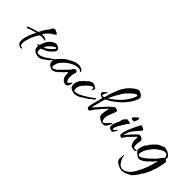

<svg xmlns="http://www.w3.org/2000/svg" viewBox="3 -1236 2185 2185"><g transform="rotate(45 1095.0 -144.0)"><path d="M101 77Q94 77 81.5 70.5Q69 64 64 60Q47 43 47 9Q47 -16 54 -42.5Q61 -69 70 -92.5Q79 -116 85 -129Q87 -132 89 -137.5Q91 -143 95 -150Q100 -162 107 -173L94 -169H89Q79 -163 67.5 -160.5Q56 -158 45 -155Q33 -152 22 -146.5Q11 -141 0 -136Q0 -135 -3 -135Q-8 -135 -12 -140.5Q-16 -146 -16 -150Q-16 -153 -4.5 -157.5Q7 -162 23.5 -167.5Q40 -173 54.5 -177.5Q69 -182 74 -183Q82 -185 88 -187Q94 -189 100 -191V-192H104Q112 -192 116 -195Q125 -215 144 -247.5Q163 -280 186 -305Q191 -310 191.5 -317Q192 -324 197 -330Q205 -338 210.5 -343Q216 -348 226 -354Q232 -353 246 -347Q260 -341 272.5 -334Q285 -327 285 -321Q285 -318 275 -310.5Q265 -303 254 -296Q243 -289 239 -286L232 -284Q220 -274 210 -263Q200 -252 189 -242Q183 -236 179.5 -228.5Q176 -221 170 -215V-210Q167 -208 165 -205Q192 -207 207.5 -203.5Q223 -200 239 -186Q241 -184 241 -181Q241 -178 238 -178H234V-179L233 -178Q209 -184 187 -184Q178 -184 170 -183Q162 -182 156 -181Q156 -181 150 -172.5Q144 -164 138 -155.5Q132 -147 132 -145Q130 -142 124.5 -131Q119 -120 114 -108Q111 -102 108.5 -96.5Q106 -91 104 -87L99 -78Q99 -71 96.5 -63.5Q94 -56 92 -50H91V-48Q91 -42 88.5 -35.5Q86 -29 84 -24Q79 -1 79 19Q79 24 79 29Q79 34 80 39Q82 46 84.5 51Q87 56 93 59Q96 59 98 60L106 61Q118 63 118 67Q118 74 111.5 75.5Q105 77 101 77Z M317 7Q299 7 278.5 0Q258 -7 243.5 -21Q229 -35 227 -55Q227 -60 227.5 -65Q228 -70 227 -74Q227 -77 221 -80L218 -83Q214 -85 210 -88.5Q206 -92 206 -97Q209 -98 211 -98Q216 -98 220.5 -97Q225 -96 229 -96Q228 -96 230 -100Q230 -102 231 -104.5Q232 -107 233 -108Q234 -108 236 -115.5Q238 -123 239 -124Q253 -167 277.5 -197.5Q302 -228 345 -243Q349 -244 352.5 -244.5Q356 -245 360 -245Q368 -245 381 -239.5Q394 -234 404.5 -225.5Q415 -217 416 -208Q416 -204 416.5 -201Q417 -198 417 -194Q417 -188 414 -180L408 -177Q406 -173 404 -171L398 -164Q390 -156 392 -153L390 -152Q390 -152 390 -151Q390 -151 390 -151Q390 -151 390 -151Q390 -151 389 -151L390 -152L389 -151V-150L384 -149Q380 -146 377 -142.5Q374 -139 371 -135Q356 -119 332 -107.5Q308 -96 288 -87Q285 -86 279.5 -84.5Q274 -83 272 -80Q268 -75 267 -67Q266 -59 266 -52Q268 -40 272.5 -29Q277 -18 292 -18H301Q306 -18 311.5 -19Q317 -20 323 -21L330 -25L331 -24Q337 -26 352 -33Q367 -40 381 -47.5Q395 -55 398 -58L399 -59L400 -61L403 -64Q421 -77 438 -86.5Q455 -96 471 -112L473 -110H476Q475 -103 471 -99.5Q467 -96 462 -91L459 -86Q447 -67 422.5 -48Q398 -29 378 -16Q371 -12 364 -6.5Q357 -1 348 2Q331 7 317 7ZM285 -117Q291 -117 293.5 -117.5Q296 -118 301 -119Q321 -130 338.5 -145Q356 -160 372 -175Q374 -182 382 -187L386 -190Q388 -192 389.5 -194Q391 -196 391 -198Q392 -199 390 -205L389 -210V-212Q386 -213 381 -213Q374 -210 367 -204Q360 -198 352 -197Q348 -191 335 -181Q328 -175 321.5 -169.5Q315 -164 313 -162Q306 -155 296 -140.5Q286 -126 285 -117Z M759 10Q749 10 736 5.5Q723 1 715 -6Q691 -28 687 -56.5Q683 -85 681 -115Q677 -110 670.5 -103.5Q664 -97 659 -92Q656 -89 653 -84.5Q650 -80 647 -76Q640 -69 634 -65.5Q628 -62 623 -57Q621 -55 615 -47Q613 -43 609 -40.5Q605 -38 602 -34Q595 -33 590.5 -27.5Q586 -22 581 -16Q571 -12 559.5 -5.5Q548 1 537 1Q523 1 506.5 -6Q490 -13 477 -25.5Q464 -38 462 -53H461V-71Q461 -87 465 -92Q467 -95 468 -99.5Q469 -104 470 -107L484 -127Q487 -132 499.5 -145Q512 -158 526 -171Q540 -184 546 -189Q554 -196 570 -205Q586 -214 602.5 -223Q619 -232 629 -237L633 -238Q638 -242 649.5 -246.5Q661 -251 666 -252Q672 -254 685 -254.5Q698 -255 705 -256Q711 -256 715 -258L736 -252Q747 -251 762 -242Q777 -233 778 -219Q780 -212 777 -208L768 -213Q761 -224 748.5 -226.5Q736 -229 723 -229Q695 -229 663 -215.5Q631 -202 602 -180.5Q573 -159 550.5 -134Q528 -109 518 -86Q517 -83 516.5 -80Q516 -77 515 -75Q512 -65 509.5 -56Q507 -47 508 -36Q508 -29 510 -28Q512 -27 518 -21L526 -18L533 -21L541 -24Q549 -27 554 -32Q558 -34 561 -34.5Q564 -35 564 -36Q571 -38 571.5 -41.5Q572 -45 577 -49Q592 -63 606.5 -76.5Q621 -90 634 -105Q641 -113 651.5 -123Q662 -133 671 -143Q674 -146 676.5 -149.5Q679 -153 681 -156Q686 -164 696 -178.5Q706 -193 719 -193Q721 -194 725 -194Q735 -194 741 -186.5Q747 -179 747 -171Q747 -161 743 -152.5Q739 -144 737 -135Q733 -112 733 -90Q733 -83 733 -76Q733 -69 734 -61Q737 -40 755 -23L759 -22Q773 -30 778.5 -38Q784 -46 794 -58Q794 -58 796 -59.5Q798 -61 799 -61Q803 -61 803 -57V-56Q803 -52 802 -48.5Q801 -45 800 -40Q799 -28 788.5 -9Q778 10 759 10Z M905 14Q886 14 862 4.5Q838 -5 827 -21Q823 -27 822 -33Q821 -39 820 -44Q819 -64 821 -75.5Q823 -87 828 -98Q833 -109 839 -125Q840 -128 847 -135Q854 -142 861.5 -149.5Q869 -157 871 -160Q876 -166 879.5 -171Q883 -176 891 -178Q893 -179 894.5 -179Q896 -179 897 -180Q901 -189 906.5 -194.5Q912 -200 919 -205Q925 -210 943.5 -218Q962 -226 969 -226Q974 -226 978.5 -224Q983 -222 988 -222L991 -223Q992 -219 999 -216Q1006 -212 1018.5 -206Q1031 -200 1032 -192Q1032 -189 1028.5 -180Q1025 -171 1019.5 -163Q1014 -155 1009 -154Q1009 -159 1009.5 -162Q1010 -165 1011 -169Q1011 -172 1011.5 -174.5Q1012 -177 1012 -180Q1011 -185 1008 -189Q1005 -193 1000 -193Q987 -193 970 -181Q953 -169 938 -154.5Q923 -140 915 -130Q900 -114 889.5 -98Q879 -82 874 -60Q873 -53 872.5 -46Q872 -39 872 -31Q874 -28 874.5 -24Q875 -20 877 -17Q879 -16 879.5 -14Q880 -12 881 -11L882 -9V-8H890Q900 -8 907 -10Q914 -12 921 -13Q926 -15 931.5 -16.5Q937 -18 943 -18Q949 -23 956 -26.5Q963 -30 970 -33V-35Q978 -34 985.5 -40Q993 -46 999 -49Q1022 -62 1043 -75Q1064 -88 1083 -104Q1086 -106 1097 -115Q1108 -124 1110 -124Q1110 -124 1112 -126Q1120 -121 1120 -116Q1120 -110 1114 -104Q1108 -98 1103 -95Q1099 -93 1095.5 -90.5Q1092 -88 1089 -86Q1085 -84 1081.5 -81.5Q1078 -79 1076 -76Q1074 -72 1071.5 -69Q1069 -66 1064 -65L1063 -63Q1056 -59 1049 -54.5Q1042 -50 1035 -45Q1031 -42 1029 -42Q1018 -37 1006 -28Q997 -22 990 -15.5Q983 -9 972 -8Q970 -1 962.5 0Q955 1 950 3Q929 14 905 14Z M1154 29Q1144 30 1134 25Q1124 20 1122 9Q1121 -11 1127 -39Q1133 -67 1142 -96Q1151 -125 1156 -147Q1162 -170 1162 -179H1158Q1144 -179 1128.5 -188.5Q1113 -198 1113 -214Q1113 -227 1123.5 -237Q1134 -247 1143 -253Q1146 -255 1149.5 -258Q1153 -261 1157 -262L1168 -266L1169 -262Q1169 -260 1160 -251L1154 -244Q1151 -241 1151 -240Q1147 -235 1143.5 -221Q1140 -207 1140 -201Q1141 -197 1144.5 -196.5Q1148 -196 1152 -196Q1156 -196 1161 -198.5Q1166 -201 1170 -201Q1172 -207 1174 -211L1180 -222V-225Q1182 -232 1184 -239.5Q1186 -247 1187 -254Q1189 -262 1191 -269.5Q1193 -277 1197 -285Q1204 -301 1213 -326.5Q1222 -352 1232.5 -376.5Q1243 -401 1253 -412Q1257 -419 1261.5 -425Q1266 -431 1270 -438Q1280 -453 1300 -473Q1320 -493 1343 -510.5Q1366 -528 1383 -533L1398 -538Q1408 -536 1424 -528Q1440 -520 1452.5 -509Q1465 -498 1466 -486Q1468 -467 1455 -439Q1442 -411 1425 -385.5Q1408 -360 1396 -346Q1390 -339 1383.5 -332.5Q1377 -326 1372 -318Q1365 -314 1360.5 -307.5Q1356 -301 1350 -296Q1344 -290 1327.5 -276.5Q1311 -263 1290.5 -247.5Q1270 -232 1252.5 -220.5Q1235 -209 1228 -207Q1224 -205 1220.5 -203.5Q1217 -202 1213 -200Q1208 -197 1201 -192Q1197 -189 1193 -176.5Q1189 -164 1185.5 -150.5Q1182 -137 1180 -131Q1176 -120 1174.5 -108Q1173 -96 1168 -85L1166 -75Q1164 -65 1161 -55Q1158 -45 1156 -34L1153 -18V-17L1177 -43Q1186 -53 1203 -72Q1220 -91 1240 -113.5Q1260 -136 1280.5 -156.5Q1301 -177 1317 -191Q1333 -205 1340 -206Q1342 -206 1343 -206.5Q1344 -207 1345 -207Q1362 -207 1376 -199Q1390 -191 1385 -180Q1379 -156 1367.5 -130.5Q1356 -105 1348 -80Q1340 -55 1342 -29Q1343 -22 1347.5 -5Q1352 12 1364 12Q1374 12 1385.5 2.5Q1397 -7 1407.5 -19Q1418 -31 1425 -39Q1430 -44 1435 -49.5Q1440 -55 1447 -60L1448 -44Q1446 -40 1444 -36Q1442 -32 1440 -28Q1433 -17 1425 -1Q1417 15 1406 23Q1403 25 1387 26.5Q1371 28 1366 28Q1360 28 1355.5 26Q1351 24 1345 22Q1325 14 1306.5 -0.5Q1288 -15 1288 -37Q1288 -42 1287.5 -47Q1287 -52 1288 -58Q1288 -70 1292 -87Q1295 -102 1297.5 -117Q1300 -132 1302 -147L1301 -146Q1297 -142 1293 -138Q1289 -134 1286 -129Q1280 -121 1276.5 -116.5Q1273 -112 1265 -105L1258 -99Q1251 -94 1246 -87.5Q1241 -81 1236 -73Q1232 -68 1228.5 -62.5Q1225 -57 1220 -52Q1213 -45 1206 -38.5Q1199 -32 1194 -24Q1190 -18 1183 -6Q1176 6 1168.5 16.5Q1161 27 1154 29ZM1207 -219Q1280 -263 1338.5 -325.5Q1397 -388 1425 -464Q1426 -467 1426 -471Q1426 -474 1425.5 -476.5Q1425 -479 1425 -483Q1425 -483 1420 -483Q1419 -483 1416.5 -483Q1414 -483 1412 -484Q1404 -480 1393 -475Q1382 -470 1376 -465L1374 -462V-461Q1372 -459 1372 -459Q1367 -454 1362 -449.5Q1357 -445 1352 -441Q1345 -437 1339 -429L1336 -425Q1332 -420 1327 -415.5Q1322 -411 1317 -407Q1314 -405 1304.5 -392Q1295 -379 1286 -365.5Q1277 -352 1274 -346Q1273 -343 1272 -341Q1271 -339 1268 -337Q1268 -333 1266 -332L1268 -327H1263Q1262 -323 1257 -314.5Q1252 -306 1248 -304Q1247 -300 1238.5 -282.5Q1230 -265 1221 -246.5Q1212 -228 1207 -219Z M1600 -243Q1590 -243 1576 -245.5Q1562 -248 1561 -263Q1561 -265 1568.5 -273Q1576 -281 1584.5 -289Q1593 -297 1595 -299Q1598 -301 1609.5 -310Q1621 -319 1625 -313Q1626 -312 1626 -299V-285Q1626 -283 1624 -281Q1623 -281 1619.5 -279.5Q1616 -278 1616 -277L1617 -276Q1619 -275 1620.5 -272Q1622 -269 1621 -267Q1617 -260 1611 -251.5Q1605 -243 1600 -243ZM1507 15Q1503 15 1490.5 12Q1478 9 1474 7Q1464 0 1460 -5Q1456 -10 1456 -26Q1456 -55 1469.5 -83.5Q1483 -112 1494 -138Q1496 -140 1494 -141V-143Q1491 -153 1499 -166.5Q1507 -180 1518 -192Q1529 -204 1535 -208Q1540 -208 1553 -206.5Q1566 -205 1578 -202Q1590 -199 1590 -192Q1590 -191 1587 -187Q1584 -183 1580 -178L1572 -169Q1568 -165 1568 -164Q1559 -148 1544 -125Q1529 -102 1516 -78Q1507 -62 1501.5 -47.5Q1496 -33 1496 -22Q1496 -13 1500 -9Q1511 -11 1523.5 -23Q1536 -35 1544 -45H1549Q1549 -35 1542 -28L1539 -25Q1534 -16 1526.5 -0.5Q1519 15 1507 15Z M1630 -12Q1623 -12 1613.5 -18Q1604 -24 1603 -32Q1602 -51 1609.5 -78.5Q1617 -106 1629 -136Q1641 -166 1654 -192.5Q1667 -219 1676 -236Q1681 -246 1684.5 -255.5Q1688 -265 1695 -274Q1703 -274 1715.5 -270Q1728 -266 1738.5 -260Q1749 -254 1749 -246Q1749 -237 1738.5 -226.5Q1728 -216 1722 -209Q1701 -185 1679.5 -158.5Q1658 -132 1646 -102Q1643 -95 1641.5 -88Q1640 -81 1636 -75Q1635 -72 1633 -69Q1631 -66 1631 -62L1630 -51Q1638 -60 1655.5 -80Q1673 -100 1693.5 -122.5Q1714 -145 1732 -162Q1750 -179 1757 -181Q1761 -183 1765 -183Q1783 -183 1799.5 -171.5Q1816 -160 1817 -145Q1817 -141 1815.5 -132Q1814 -123 1813 -118Q1812 -108 1810.5 -96.5Q1809 -85 1809 -73Q1809 -55 1815 -42.5Q1821 -30 1837 -30Q1841 -32 1846.5 -33.5Q1852 -35 1856 -35Q1861 -35 1863 -29Q1863 -23 1856 -19Q1849 -15 1844 -15H1831Q1824 -15 1818 -15.5Q1812 -16 1806 -18Q1796 -20 1787 -27Q1778 -34 1773 -47Q1768 -62 1764.5 -73Q1761 -84 1761 -100V-128Q1761 -135 1761.5 -141Q1762 -147 1761 -150Q1752 -147 1742 -135Q1732 -123 1726 -116Q1722 -112 1719 -111L1716 -108Q1712 -104 1706 -96.5Q1700 -89 1695 -84Q1692 -81 1690 -80L1685 -76L1678 -69Q1672 -58 1664.5 -49.5Q1657 -41 1650 -30Q1648 -28 1648 -27L1646 -23Q1643 -18 1640 -15Q1637 -12 1630 -12Z M1905 250Q1885 250 1858 240.5Q1831 231 1810.5 213.5Q1790 196 1788 174Q1788 172 1789 171Q1790 166 1789.5 161.5Q1789 157 1790 153Q1790 148 1791 142.5Q1792 137 1792 131Q1792 129 1791.5 126.5Q1791 124 1791 121Q1791 113 1795 108L1799 106H1802Q1803 118 1803 124.5Q1803 131 1807 142L1813 158L1818 167L1819 171Q1821 176 1825 181.5Q1829 187 1833 192Q1840 201 1843 209Q1858 222 1871 227.5Q1884 233 1905 233Q1923 233 1946.5 218Q1970 203 1982 191Q1996 177 2006.5 160.5Q2017 144 2027 127Q2062 67 2083 7Q2104 -53 2117 -120Q2113 -113 2108 -107Q2103 -101 2098 -96Q2094 -90 2089 -84Q2084 -78 2079 -70H2076V-67Q2064 -62 2051.5 -47Q2039 -32 2028 -24Q2015 -14 2011.5 -12Q2008 -10 2007.5 -9.5Q2007 -9 2003 -3Q1996 -2 1990.5 1.5Q1985 5 1978 9Q1972 12 1964 15Q1956 18 1945 18Q1935 18 1917 6.5Q1899 -5 1892 -13Q1890 -16 1885 -18.5Q1880 -21 1877 -25Q1873 -30 1868 -39Q1863 -48 1863 -55Q1862 -61 1865 -75.5Q1868 -90 1873.5 -106.5Q1879 -123 1886 -135.5Q1893 -148 1900 -150Q1902 -152 1906 -154.5Q1910 -157 1910 -159V-160L1906 -159Q1908 -167 1919 -182Q1930 -197 1946 -213.5Q1962 -230 1976.5 -243Q1991 -256 1999 -259Q2011 -265 2027 -271.5Q2043 -278 2058 -283V-282Q2066 -284 2070 -284Q2077 -284 2088.5 -280.5Q2100 -277 2107 -275Q2118 -272 2132.5 -262.5Q2147 -253 2157.5 -241Q2168 -229 2168 -217V-214Q2168 -209 2166.5 -204Q2165 -199 2165 -194Q2169 -192 2179 -186.5Q2189 -181 2189 -176Q2190 -170 2187.5 -154.5Q2185 -139 2182 -122.5Q2179 -106 2176 -98Q2173 -88 2171.5 -76.5Q2170 -65 2167 -54Q2163 -41 2157 -29Q2151 -17 2148 -4L2145 8Q2143 15 2139.5 22Q2136 29 2133 37Q2130 44 2122.5 56Q2115 68 2114 73Q2111 85 2103.5 95Q2096 105 2088 113Q2087 120 2076.5 135Q2066 150 2064 153Q2061 154 2061 156Q2060 158 2053.5 167Q2047 176 2045 178Q2044 182 2041 184Q2038 186 2036 188Q2031 192 2027 198Q2023 204 2018 209Q2016 210 2012 211.5Q2008 213 2003 216Q1981 229 1956.5 239.5Q1932 250 1905 250ZM1928 -7Q1934 -7 1943.5 -9.5Q1953 -12 1957 -16L1958 -17Q1960 -19 1962 -19Q1981 -30 1996 -42Q2011 -54 2027 -68Q2029 -70 2031.5 -72.5Q2034 -75 2036 -77L2045 -87Q2050 -92 2055 -97Q2060 -102 2066 -105L2067 -106Q2078 -117 2088 -127.5Q2098 -138 2106 -150Q2108 -153 2110 -156.5Q2112 -160 2114 -163Q2119 -169 2123.5 -174Q2128 -179 2132 -184Q2133 -184 2133 -186Q2135 -188 2136 -190Q2137 -192 2138 -193Q2140 -195 2144 -196Q2148 -197 2151 -198Q2150 -207 2141.5 -224.5Q2133 -242 2127 -245Q2123 -247 2115.5 -248Q2108 -249 2103 -249L2088 -246Q2070 -242 2054.5 -231.5Q2039 -221 2024 -210L2003 -195Q1994 -188 1987 -179.5Q1980 -171 1971 -163Q1967 -159 1965 -153.5Q1963 -148 1959 -143Q1927 -107 1914 -62Q1912 -55 1910 -48Q1908 -41 1908 -33Q1908 -23 1912.5 -15Q1917 -7 1928 -7Z"/></g></svg>

Font: Qwitcher Grypen
Style: Bold
Weight: 700
Designer: Robert E. Leuschke
Foundry: Robert E. Leuschke
Version: Version 1.100; ttfautohint (v1.8.3)